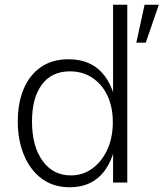

<svg xmlns="http://www.w3.org/2000/svg" viewBox="-20 -770 690 810"><path d="M274 20Q205 20 156 -16.5Q107 -53 81 -116Q55 -179 55 -258Q55 -335 79.5 -394Q104 -453 152 -486.5Q200 -520 269 -520Q368 -520 421.5 -450Q475 -380 475 -251Q475 -124 423 -52Q371 20 274 20ZM279 -30Q330 -30 370 -59.5Q410 -89 433 -139.5Q456 -190 456 -254Q456 -318 433.5 -366Q411 -414 370 -441.5Q329 -469 275 -469Q198 -469 156.5 -413Q115 -357 115 -258Q115 -153 159.5 -91.5Q204 -30 279 -30ZM457 0V-750H517V0ZM590 -750H650L595 -590H555Z"/></svg>

Font: Moderustic Light
Style: Regular
Weight: 300
Designer: Tural Alisoy
Foundry: TAFT Foundry
Version: Version 2.120